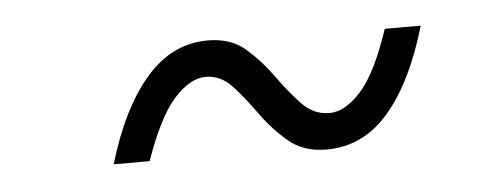

<svg xmlns="http://www.w3.org/2000/svg" viewBox="-27 -504 655 250"><g transform="rotate(-5 300.0 -378.5)"><path d="M114 -306Q135 -377 169 -416.5Q203 -456 250 -456Q280 -456 299 -439.5Q318 -423 333 -402Q348 -381 363.5 -364.5Q379 -348 400 -348Q420 -348 441 -371Q462 -394 481 -451H528Q507 -379 473.5 -340Q440 -301 392 -301Q362 -301 342.5 -317.5Q323 -334 308 -355Q293 -376 278 -392.5Q263 -409 243 -409Q223 -409 202 -386Q181 -363 161 -306Z"/></g></svg>

Font: Radio Canada Light
Style: Italic
Weight: 300
Italic angle: -12°
Designer: Charles Daoud, Etienne Aubert Bonn, Alexandre Saumier Demers, Jacques Le Bailly
Foundry: Radio-Canada
Version: Version 2.104; ttfautohint (v1.8.4.7-5d5b);gftools[0.9.28.de